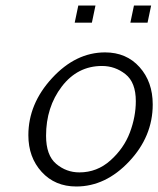

<svg xmlns="http://www.w3.org/2000/svg" viewBox="-20 -676 580 704"><path d="M84 -180.2Q84 -295.4 170.9 -389.6Q257.8 -483.9 365.2 -483.9Q443.4 -483.9 491.7 -429.9Q540 -376 540 -293Q540 -175.8 453.6 -84Q367.2 7.8 259.8 7.8Q181.6 7.8 132.8 -45.7Q84 -99.1 84 -180.2ZM148.9 -178.2Q148.9 -106.4 186 -75.2Q223.1 -43.9 271 -43.9Q335.9 -43.9 385 -87.9Q434.1 -131.8 456.1 -189.9Q478 -248 478 -305.2Q478 -374 439.9 -404.1Q401.9 -434.1 354 -434.1Q264.2 -434.1 206.5 -358.6Q148.9 -283.2 148.9 -178.2ZM253.9 -592.8 267.1 -655.8H330.1L316.9 -592.8ZM458 -592.8 471.2 -655.8H534.2L521 -592.8Z"/></svg>

Font: CMU Bright
Style: Oblique
Weight: 500
Italic angle: -12°
Version: Version 0.7.0